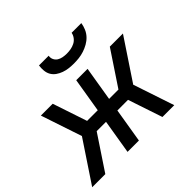

<svg xmlns="http://www.w3.org/2000/svg" viewBox="-175 -944 1148 1148"><g transform="rotate(-45 398.5 -370.0)"><path d="M691 0H591L518 -218H428L392 0H296L332 -218H253L108 0H-3L170 -260L83 -520H183L256 -302H346L382 -520H478L442 -302H521L666 -520H777L604 -260ZM443 -600Q422 -600 401 -602.5Q380 -605 360.5 -612Q341 -619 324.5 -630.5Q308 -642 298 -659Q288 -676 286 -697.5Q284 -719 287 -740H369Q366 -723 373 -708.5Q380 -694 393 -686Q406 -678 422 -675Q438 -672 455 -672Q472 -672 489 -675Q506 -678 522 -686Q538 -694 549 -708.5Q560 -723 563 -740H645Q642 -719 633 -697.5Q624 -676 608 -659Q592 -642 571.5 -630.5Q551 -619 529.5 -612Q508 -605 486 -602.5Q464 -600 443 -600Z"/></g></svg>

Font: Iosevka Aile Medium Oblique
Style: Regular
Weight: 500
Italic angle: -9°
Designer: Belleve Invis
Foundry: Belleve Invis
Version: Version 31.1.0; ttfautohint (v1.8.4)